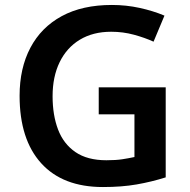

<svg xmlns="http://www.w3.org/2000/svg" viewBox="-20 -744 766 774"><path d="M378 -392H648V-29Q591 -11 531 -0.5Q471 10 395 10Q233 10 146 -86Q59 -182 59 -358Q59 -469 102.5 -551.5Q146 -634 229 -679Q312 -724 431 -724Q489 -724 543.5 -712Q598 -700 643 -681L599 -576Q564 -592 520 -604Q476 -616 428 -616Q355 -616 302 -584Q249 -552 220.5 -493.5Q192 -435 192 -356Q192 -280 214 -222Q236 -164 284 -131Q332 -98 409 -98Q447 -98 473 -102Q499 -106 522 -111V-283H378Z"/></svg>

Font: Noto Sans Gurmukhi UI SemiBold
Style: Regular
Weight: 600
Designer: Jelle Bosma - Monotype Design Team
Foundry: Monotype Imaging Inc.
Version: Version 2.004; ttfautohint (v1.8.4.7-5d5b)